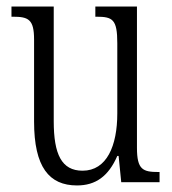

<svg xmlns="http://www.w3.org/2000/svg" viewBox="-20 -556 526 586"><path d="M215 10C272 10 311 -18 338 -80H342L350 0H467V-31H464C416 -31 398 -38 398 -105V-536H271V-505H274C324 -505 338 -497 338 -424V-210C338 -111 306 -35 232 -35C168 -35 144 -85 144 -186V-536H15V-505H19C67 -505 84 -497 84 -435V-185C84 -46 130 10 215 10Z"/></svg>

Font: Noto Serif Myanmar ExtraCondensed Light
Style: Regular
Weight: 300
Width: 2
Designer: Ben Mitchell and the Monotype Design Team
Foundry: Monotype Imaging Inc.
Version: Version 2.106